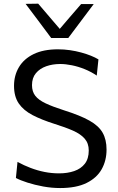

<svg xmlns="http://www.w3.org/2000/svg" viewBox="-20 -988 626 1020"><path d="M299.5 11Q255 11 209.8 2.8Q164.5 -5.5 126.2 -17.8Q88 -30 64.5 -42.5L73 -128Q106.5 -109.5 142.8 -95.8Q179 -82 216.8 -74.5Q254.5 -67 294 -67Q338.5 -67 374.2 -79.2Q410 -91.5 430.8 -118.2Q451.5 -145 451.5 -188.5Q451.5 -226.5 430 -251.2Q408.5 -276 367.8 -294Q327 -312 269 -330Q201 -351.5 153 -376.5Q105 -401.5 79.8 -438.2Q54.5 -475 54.5 -532Q54.5 -587.5 80.8 -631.5Q107 -675.5 159 -700.8Q211 -726 288 -726Q320 -726 351.2 -721.5Q382.5 -717 411 -709.2Q439.5 -701.5 463 -692Q486.5 -682.5 503 -672.5L494 -586.5Q463.5 -607 429.5 -620.8Q395.5 -634.5 362 -641.2Q328.5 -648 300 -648Q259.5 -648 225.5 -636Q191.5 -624 170.8 -599.2Q150 -574.5 150 -535.5Q150 -501.5 167.5 -479Q185 -456.5 222.8 -438.8Q260.5 -421 320 -402Q406 -375 455.2 -347.2Q504.5 -319.5 525.2 -283Q546 -246.5 546 -193.5Q546 -135 520.2 -89Q494.5 -43 440 -16Q385.5 11 299.5 11ZM252 -786Q218 -832 184 -877.2Q150 -922.5 116 -967.5L183 -968.5Q214.5 -931.5 245.8 -895Q277 -858.5 309.5 -820.5H285.5Q317.5 -858 348.5 -894.2Q379.5 -930.5 411 -966.5H478Q444.5 -922 410.8 -877Q377 -832 342.5 -786Z"/></svg>

Font: Commissioner Thin
Style: Regular
Weight: 400
Version: Version 1.000